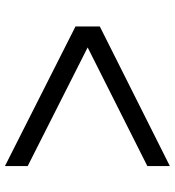

<svg xmlns="http://www.w3.org/2000/svg" viewBox="14 -732 692 759"><g transform="rotate(90 359.5 -352.0)"><path d="M636 -589V-678L84 -401V-305L636 -26V-116L167 -353Z"/></g></svg>

Font: Oakes Medium
Style: Regular
Weight: 500
Designer: Samuel Oakes
Foundry: Samuel Oakes
Version: Version 1.003;PS 001.003;hotconv 1.0.88;makeotf.lib2.5.64775